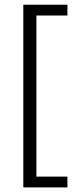

<svg xmlns="http://www.w3.org/2000/svg" viewBox="-20 -696 342 836"><path d="M81.5 120V-675.5H273.5V-628.5H138.5V73H273.5V120Z"/></svg>

Font: Anek Tamil Light
Style: Regular
Weight: 300
Designer: Aadarsh Rajan (Tamil), Yesha Goshar (Latin)
Foundry: Ek Type
Version: Version 1.003